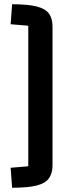

<svg xmlns="http://www.w3.org/2000/svg" viewBox="-20 -764 333 903"><path d="M227 -639V14Q227 52 209.5 75.5Q192 99 150.5 109Q109 119 37 119L30 25L113 18V-643L30 -650L37 -744Q109 -744 150.5 -734Q192 -724 209.5 -701Q227 -678 227 -639Z"/></svg>

Font: Changa Medium
Style: Regular
Weight: 500
Designer: Eduardo Rodriguez Tunni
Foundry: Eduardo Rodriguez Tunni
Version: Version 3.003